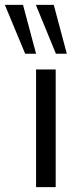

<svg xmlns="http://www.w3.org/2000/svg" viewBox="-73 -773 325 793"><path d="M76 0V-486H157V0ZM158 -551 75 -753H149L203 -551ZM31 -551 -53 -753H22L76 -551Z"/></svg>

Font: Nunito Sans 12pt ExtraLight 12pt
Style: Regular
Weight: 400
Version: Version 3.101;gftools[0.9.27]